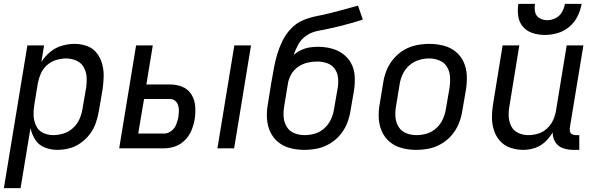

<svg xmlns="http://www.w3.org/2000/svg" viewBox="-30 -764 3074 989"><path d="M-10 205H76L127 -104Q134 -72 151.5 -44.5Q169 -17 200 -4.5Q231 8 265 8Q296 8 327 0Q358 -8 385.5 -27.5Q413 -47 433 -73.5Q453 -100 463.5 -130.5Q474 -161 479 -191L498 -301Q503 -335 504 -368.5Q505 -402 496.5 -433.5Q488 -465 469 -490Q450 -515 419 -526.5Q388 -538 354 -538Q322 -538 289 -528.5Q256 -519 228.5 -496.5Q201 -474 183 -444L197 -530H111ZM244 -68Q215 -68 191 -80Q167 -92 155.5 -117Q144 -142 143 -170Q142 -198 147 -226L165 -336Q170 -361 180.5 -385.5Q191 -410 212 -428.5Q233 -447 258 -454.5Q283 -462 309 -463Q337 -463 362 -452.5Q387 -442 400.5 -419Q414 -396 416 -369Q418 -342 414 -314L395 -204Q391 -177 379.5 -151Q368 -125 346.5 -105Q325 -85 298 -76.5Q271 -68 244 -68Z M1090 0H1176L1263 -530H1177ZM584 0H815Q844 0 872.5 -10Q901 -20 923 -42.5Q945 -65 956.5 -93Q968 -121 973 -150Q978 -183 975.5 -216.5Q973 -250 956 -277.5Q939 -305 909 -317Q879 -329 845 -329H724L757 -530H671ZM682 -76 712 -254H845Q861 -254 872 -245Q883 -236 887.5 -221.5Q892 -207 891.5 -192Q891 -177 889 -161Q885 -142 877.5 -122.5Q870 -103 852.5 -89.5Q835 -76 815 -76Z M1537 8Q1570 8 1603 1.5Q1636 -5 1667 -23Q1698 -41 1721 -68Q1744 -95 1757 -127Q1770 -159 1775 -191L1794 -301Q1799 -337 1797 -372Q1795 -407 1779.5 -436.5Q1764 -466 1737 -486Q1710 -506 1676.5 -514.5Q1643 -523 1608 -523Q1586 -523 1564 -519.5Q1542 -516 1521 -506Q1500 -496 1483 -481Q1492 -509 1507.5 -536.5Q1523 -564 1549.5 -581.5Q1576 -599 1605.5 -604.5Q1635 -610 1664.5 -616.5Q1694 -623 1723 -630Q1752 -637 1781 -645.5Q1810 -654 1839 -663L1814 -735Q1779 -725 1744 -715.5Q1709 -706 1673 -697Q1637 -688 1601 -681Q1565 -674 1530.5 -659.5Q1496 -645 1469 -616.5Q1442 -588 1425.5 -554.5Q1409 -521 1398.5 -486.5Q1388 -452 1381.5 -416.5Q1375 -381 1369 -346V-345Q1369 -344 1368.5 -343Q1368 -342 1368 -342L1350 -229Q1343 -192 1345 -155Q1347 -118 1361.5 -86Q1376 -54 1403 -32Q1430 -10 1465 -1Q1500 8 1537 8ZM1539 -68Q1511 -68 1486 -78Q1461 -88 1447 -111Q1433 -134 1431 -161.5Q1429 -189 1434 -217L1453 -333Q1457 -358 1470 -381Q1483 -404 1505.5 -419.5Q1528 -435 1553 -441Q1578 -447 1603 -447Q1629 -447 1653.5 -439Q1678 -431 1693 -411Q1708 -391 1711 -365.5Q1714 -340 1710 -314L1691 -204Q1687 -177 1675.5 -151Q1664 -125 1642 -104.5Q1620 -84 1593 -76Q1566 -68 1539 -68Z M2113 8Q2146 8 2179 1.5Q2212 -5 2243 -23Q2274 -41 2297 -68Q2320 -95 2333 -127Q2346 -159 2351 -191L2370 -301Q2376 -338 2374.5 -375Q2373 -412 2358.5 -444Q2344 -476 2317 -498Q2290 -520 2254.5 -529Q2219 -538 2182 -538Q2150 -538 2116.5 -531.5Q2083 -525 2052.5 -507.5Q2022 -490 1998.5 -462.5Q1975 -435 1962 -403.5Q1949 -372 1944 -339L1926 -229Q1919 -192 1921 -155Q1923 -118 1937.5 -86Q1952 -54 1979 -32Q2006 -10 2041 -1Q2076 8 2113 8ZM2115 -68Q2087 -68 2062 -78Q2037 -88 2023 -111Q2009 -134 2007 -161.5Q2005 -189 2010 -217L2028 -327Q2032 -354 2043.5 -380Q2055 -406 2077 -426Q2099 -446 2126.5 -454.5Q2154 -463 2181 -463Q2208 -463 2233.5 -452.5Q2259 -442 2272.5 -419.5Q2286 -397 2288 -369.5Q2290 -342 2286 -314L2267 -204Q2263 -177 2251.5 -151Q2240 -125 2218 -104.5Q2196 -84 2169 -76Q2142 -68 2115 -68Z M2665 8Q2695 8 2724.5 -1.5Q2754 -11 2777.5 -33Q2801 -55 2817 -82Q2816 -55 2830.5 -32Q2845 -9 2870.5 -0.5Q2896 8 2924 8H2954V-68H2937Q2926 -68 2917.5 -72Q2909 -76 2906.5 -85.5Q2904 -95 2905 -105L2975 -530H2889L2834 -194Q2830 -169 2819 -145Q2808 -121 2787.5 -102Q2767 -83 2741.5 -75.5Q2716 -68 2691 -68Q2664 -68 2640 -79Q2616 -90 2604 -113Q2592 -136 2590.5 -163Q2589 -190 2594 -217L2645 -530H2559L2510 -229Q2504 -194 2504 -160Q2504 -126 2514 -94Q2524 -62 2545.5 -38Q2567 -14 2599 -3Q2631 8 2665 8ZM2776 -584Q2809 -584 2842 -593.5Q2875 -603 2902.5 -626Q2930 -649 2945 -680Q2960 -711 2966 -744H2880Q2876 -722 2864.5 -701.5Q2853 -681 2832 -670.5Q2811 -660 2789 -660Q2767 -660 2749 -670.5Q2731 -681 2726.5 -702Q2722 -723 2726 -744H2640Q2635 -712 2639.5 -680.5Q2644 -649 2664 -626Q2684 -603 2714 -593.5Q2744 -584 2776 -584Z"/></svg>

Font: Iosevka Sparkle
Style: Italic
Weight: 400
Italic angle: -9°
Designer: Belleve Invis
Foundry: Belleve Invis
Version: Version 4.5.0; ttfautohint (v1.8.3)